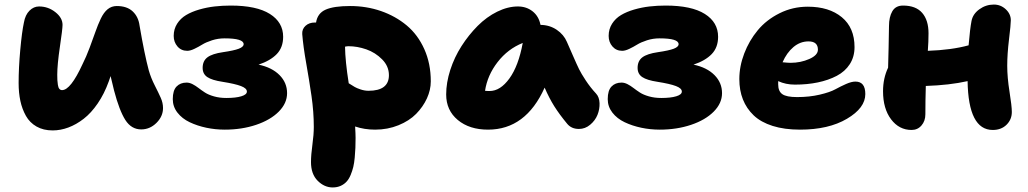

<svg xmlns="http://www.w3.org/2000/svg" viewBox="-20 -554 4469 835"><path d="M209 13.2Q168.5 13.2 138.9 -3.7Q109.4 -20.5 92.8 -50Q76.2 -79.6 68.6 -115Q61 -150.4 61 -192.9Q61 -258.3 68.1 -336.9Q75.2 -415.5 84 -456.1Q89.8 -489.3 108.2 -507.6Q126.5 -525.9 149.9 -525.9Q189.5 -525.9 220.7 -501.2Q252 -476.6 252 -445.8Q252 -428.2 240.5 -350.6Q229 -272.9 229 -229Q229 -213.9 229.5 -205.3Q230 -196.8 231.7 -185.1Q233.4 -173.3 238 -167.7Q242.7 -162.1 250 -162.1Q287.1 -162.1 338.9 -274.9Q354.5 -305.7 369.9 -346.7Q385.3 -387.7 395.3 -416.5Q405.3 -445.3 418.2 -472.7Q431.2 -500 448.2 -513.9Q465.3 -527.8 487.8 -527.8Q532.2 -527.8 557.1 -504.4Q582 -481 586.9 -442.9Q608.4 -317.4 627 -248Q636.7 -214.4 653.1 -182.4Q669.4 -150.4 679.2 -128.4Q689 -106.4 689 -84Q689 -47.9 660.4 -19.5Q631.8 8.8 594.2 8.8Q551.3 8.8 525.1 -32.2Q499 -73.2 476.1 -160.2Q473.6 -170.9 468.5 -191.9Q463.4 -212.9 460.9 -223.1Q459.5 -219.2 457 -211.4Q454.6 -203.6 453.1 -200.2Q433.6 -146 405 -104.2Q376.5 -62.5 344 -37.4Q311.5 -12.2 277.3 0.5Q243.2 13.2 209 13.2Z M957.5 9.8Q916.5 9.8 877.2 1.5Q837.9 -6.8 804.9 -22.5Q772 -38.1 751.7 -64.2Q731.4 -90.3 731.4 -123Q731.4 -160.6 747.8 -177.7Q764.2 -194.8 791.5 -194.8Q804.2 -194.8 817.4 -188Q830.6 -181.2 843.3 -171.4Q856 -161.6 871.3 -151.6Q886.7 -141.6 910.9 -134.8Q935.1 -127.9 964.4 -127.9Q1005.4 -127.9 1029.5 -135.3Q1053.7 -142.6 1053.7 -155.8Q1053.7 -169.9 1028.1 -179.7Q1002.4 -189.5 947.8 -198.2Q901.9 -205.1 881.6 -218.8Q861.3 -232.4 861.3 -258.8Q861.3 -289.1 882.1 -304.7Q902.8 -320.3 949.7 -327.1Q997.1 -334 1018.3 -342Q1039.6 -350.1 1039.6 -361.8Q1039.6 -387.2 956.5 -387.2Q928.2 -387.2 901.9 -378.7Q875.5 -370.1 859.4 -360.1Q843.3 -350.1 825.4 -341.6Q807.6 -333 794.4 -333Q768.1 -333 751.7 -352.1Q735.4 -371.1 735.4 -397.9Q735.4 -427.2 750.2 -450.7Q765.1 -474.1 789.3 -488.5Q813.5 -502.9 846.4 -512.5Q879.4 -522 913.1 -525.9Q946.8 -529.8 983.4 -529.8Q1095.7 -529.8 1153.6 -493.4Q1211.4 -457 1211.4 -394Q1211.4 -347.7 1183.6 -318.8Q1155.8 -290 1104.5 -272.9Q1162.6 -260.7 1195.6 -227.5Q1228.5 -194.3 1228.5 -148.9Q1228.5 -105 1192.4 -68.6Q1156.2 -32.2 1094 -11.2Q1031.7 9.8 957.5 9.8Z M1426.8 261.2Q1390.6 261.2 1361.6 232.2Q1332.5 203.1 1332.5 150.9Q1332.5 119.6 1338.6 75.4Q1344.7 31.2 1344.7 -2Q1344.7 -67.4 1334.7 -136.5Q1324.7 -205.6 1311.8 -278.3Q1298.8 -351.1 1294.4 -405.8Q1293 -427.2 1308.6 -441.7Q1324.2 -456.1 1349.6 -456.1H1354.5Q1360.8 -496.6 1396.5 -512.2Q1432.1 -527.8 1502.4 -527.8Q1573.7 -527.8 1637 -505.9Q1700.2 -483.9 1748.8 -443.4Q1797.4 -402.8 1825.4 -340.1Q1853.5 -277.3 1853.5 -200.2Q1853.5 -163.1 1836.7 -126.2Q1819.8 -89.4 1789.8 -58.8Q1759.8 -28.3 1712.9 -9.3Q1666 9.8 1611.3 9.8Q1564.5 9.8 1524.4 -3.9Q1526.4 28.3 1526.4 45.9Q1526.4 70.3 1525.6 88.9Q1524.9 107.4 1522.7 131.1Q1520.5 154.8 1516.4 172.1Q1512.2 189.5 1504.9 207Q1497.6 224.6 1487.3 235.8Q1477.1 247.1 1461.7 254.2Q1446.3 261.2 1426.8 261.2ZM1495.6 -353Q1490.2 -353 1480.5 -351.1Q1481.4 -287.6 1496.6 -191.9Q1514.6 -180.7 1522.7 -175.8Q1530.8 -170.9 1548.3 -165Q1565.9 -159.2 1582.5 -159.2Q1671.4 -159.2 1671.4 -227.1Q1671.4 -266.1 1641.8 -295.9Q1612.3 -325.7 1573 -339.4Q1533.7 -353 1495.6 -353Z M2102.5 9.8Q2021.5 9.8 1970.9 -32.2Q1920.4 -74.2 1920.4 -143.1Q1920.4 -194.3 1938.2 -249.8Q1956.1 -305.2 1987.1 -353.5Q2018.1 -401.9 2057.1 -441.2Q2096.2 -480.5 2142.3 -503.2Q2188.5 -525.9 2232.4 -525.9Q2269.5 -525.9 2296.4 -504.6Q2323.2 -483.4 2330.6 -445.8Q2370.6 -445.3 2401.4 -424.3Q2432.1 -403.3 2445.3 -372.1Q2453.1 -354.5 2471.2 -313Q2489.3 -271.5 2498.3 -253.2Q2507.3 -234.9 2527.3 -204.3Q2547.4 -173.8 2572.3 -147Q2586.4 -131.8 2587.4 -105.5Q2588.4 -79.1 2578.4 -54.4Q2568.4 -29.8 2546.6 -11.5Q2524.9 6.8 2497.6 6.8Q2464.8 6.8 2446.3 -16.1Q2413.1 -56.2 2390.6 -91.8Q2368.2 -127.4 2348.6 -172.9Q2266.6 9.8 2102.5 9.8ZM2109.4 -158.2Q2155.8 -158.2 2195.3 -212.6Q2234.9 -267.1 2253.4 -367.2Q2188.5 -341.3 2144 -283.9Q2099.6 -226.6 2089.4 -159.2Q2096.2 -158.2 2109.4 -158.2Z M2849.1 9.8Q2808.1 9.8 2768.8 1.5Q2729.5 -6.8 2696.5 -22.5Q2663.6 -38.1 2643.3 -64.2Q2623 -90.3 2623 -123Q2623 -160.6 2639.4 -177.7Q2655.8 -194.8 2683.1 -194.8Q2695.8 -194.8 2709 -188Q2722.2 -181.2 2734.9 -171.4Q2747.6 -161.6 2762.9 -151.6Q2778.3 -141.6 2802.5 -134.8Q2826.7 -127.9 2856 -127.9Q2897 -127.9 2921.1 -135.3Q2945.3 -142.6 2945.3 -155.8Q2945.3 -169.9 2919.7 -179.7Q2894 -189.5 2839.4 -198.2Q2793.5 -205.1 2773.2 -218.8Q2752.9 -232.4 2752.9 -258.8Q2752.9 -289.1 2773.7 -304.7Q2794.4 -320.3 2841.3 -327.1Q2888.7 -334 2909.9 -342Q2931.2 -350.1 2931.2 -361.8Q2931.2 -387.2 2848.1 -387.2Q2819.8 -387.2 2793.5 -378.7Q2767.1 -370.1 2751 -360.1Q2734.9 -350.1 2717 -341.6Q2699.2 -333 2686 -333Q2659.7 -333 2643.3 -352.1Q2627 -371.1 2627 -397.9Q2627 -427.2 2641.8 -450.7Q2656.7 -474.1 2680.9 -488.5Q2705.1 -502.9 2738 -512.5Q2771 -522 2804.7 -525.9Q2838.4 -529.8 2875 -529.8Q2987.3 -529.8 3045.2 -493.4Q3103 -457 3103 -394Q3103 -347.7 3075.2 -318.8Q3047.4 -290 2996.1 -272.9Q3054.2 -260.7 3087.2 -227.5Q3120.1 -194.3 3120.1 -148.9Q3120.1 -105 3084 -68.6Q3047.9 -32.2 2985.6 -11.2Q2923.3 9.8 2849.1 9.8Z M3459 9.8Q3391.6 9.8 3340.3 -6.3Q3289.1 -22.5 3257.8 -52.2Q3226.6 -82 3210.9 -121.6Q3195.3 -161.1 3195.3 -210Q3195.3 -265.6 3216.6 -321.3Q3237.8 -377 3275.4 -422.4Q3313 -467.8 3370.1 -496.3Q3427.2 -524.9 3493.2 -524.9Q3585.4 -524.9 3640.9 -479.2Q3696.3 -433.6 3696.3 -349.1Q3696.3 -307.1 3675.8 -275.1Q3655.3 -243.2 3618.9 -224.1Q3582.5 -205.1 3536.9 -195.6Q3491.2 -186 3437 -186Q3397 -186 3364.3 -201.2V-187Q3364.3 -157.2 3382.3 -144.5Q3400.4 -131.8 3446.3 -131.8Q3500 -131.8 3544.7 -142.3Q3589.4 -152.8 3612.5 -165.5Q3635.7 -178.2 3659.4 -188.7Q3683.1 -199.2 3700.2 -199.2Q3743.2 -199.2 3743.2 -145Q3743.2 -84.5 3663.3 -37.4Q3583.5 9.8 3459 9.8ZM3496.1 -374Q3460 -374 3430.7 -349.4Q3401.4 -324.7 3383.3 -283.2Q3407.7 -280.8 3418 -280.8Q3461.9 -280.8 3499.5 -297.4Q3537.1 -314 3537.1 -337.9Q3537.1 -374 3496.1 -374Z M3944.3 11.2Q3890.1 11.2 3855.2 -35.2Q3820.3 -81.5 3820.3 -157.2Q3820.3 -213.4 3842.3 -259.8Q3842.8 -283.7 3844.5 -346.9Q3846.2 -410.2 3846.2 -440.9Q3846.2 -480 3860.6 -504.9Q3875 -529.8 3907.2 -529.8Q3962.9 -529.8 3990.5 -498Q4018.1 -466.3 4018.1 -409.2Q4018.1 -373 4015.1 -333Q4117.2 -336.4 4192.4 -356.9Q4198.7 -430.7 4205.1 -462.9Q4210.9 -493.2 4239.3 -513.7Q4267.6 -534.2 4302.2 -534.2Q4332 -534.2 4354 -513.7Q4376 -493.2 4376 -465.8Q4376 -447.3 4368.2 -383.3Q4360.4 -319.3 4360.4 -268.1Q4360.4 -217.3 4370.4 -154.8Q4380.4 -92.3 4380.4 -66.9Q4380.4 -34.2 4357.4 -11.5Q4334.5 11.2 4297.4 11.2Q4191.4 11.2 4188 -201.2Q4109.9 -183.6 4006.3 -180.2Q4004.4 -115.7 4004.4 -57.1Q4004.4 -27.8 3987.5 -8.3Q3970.7 11.2 3944.3 11.2Z"/></svg>

Font: Shantell Sans Normal
Style: Regular
Weight: 800
Designer: Stephen Nixon, Anya Danilova, Shantell Martin
Foundry: Arrow Type
Version: Version 1.006;[559af2be0]